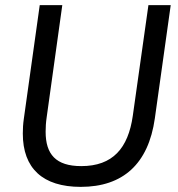

<svg xmlns="http://www.w3.org/2000/svg" viewBox="-20 -717 696 749"><path d="M295 12C460 12 559 -78 584 -255L646 -697H559L498 -265C480 -139 420 -69 297 -69C198 -69 158 -115 158 -203C158 -220 159 -239 162 -259L223 -697H135L73 -254C70 -234 69 -214 69 -196C69 -60 147 12 295 12Z"/></svg>

Font: HK Grotesk
Style: Italic
Weight: 400
Italic angle: -16°
Designer: Alfredo Marco Pradil
Foundry: Hanken Design Co.
Version: Version 3.001;FEAKit 1.0